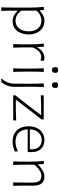

<svg xmlns="http://www.w3.org/2000/svg" viewBox="1085 -1873 988 3198"><g transform="rotate(90 1579.0 -274.0)"><path d="M102.1 199.7Q105 142.6 105.7 88.1Q106.4 33.7 106.4 -29.3V-277.3Q106.4 -332.5 103.8 -391.6Q101.1 -450.7 94.2 -508.3L145.5 -512.2L151.9 -443.8H159.2Q189 -472.2 231.7 -495.8Q274.4 -519.5 328.1 -519.5Q398.9 -519.5 449.2 -485.1Q499.5 -450.7 526.4 -391.1Q553.2 -331.5 553.2 -255.9Q553.2 -184.6 528.3 -123.8Q503.4 -63 453.9 -26.4Q404.3 10.3 330.1 10.3Q287.1 10.3 243.7 -10.3Q200.2 -30.8 163.6 -70.3H157.2V-27.8Q157.2 34.2 158 87.2Q158.7 140.1 162.1 197.3ZM320.8 -38.6Q384.8 -40 424.6 -70.6Q464.4 -101.1 483.2 -150.1Q502 -199.2 502 -255.9Q502 -315.4 482.2 -363.5Q462.4 -411.6 421.9 -440.4Q381.3 -469.2 318.8 -470.7Q278.8 -470.2 235.4 -449.7Q191.9 -429.2 157.2 -387.2V-134.8Q225.6 -39.6 320.8 -38.6Z M714.8 0Q717.3 -57.1 718 -110.1Q718.8 -163.1 718.8 -226.1V-277.3Q718.8 -332.5 716.1 -391.6Q713.4 -450.7 706.5 -508.3L756.8 -512.2L764.2 -401.4H771Q797.4 -450.2 827.1 -475.6Q856.9 -501 885.5 -510.3Q914.1 -519.5 936 -519.5Q951.7 -519.5 965.8 -517.1Q980 -514.6 993.2 -510.7L988.3 -454.1Q973.6 -459.5 958 -463.1Q942.4 -466.8 929.2 -466.8Q910.6 -466.8 884 -457.8Q857.4 -448.7 827.6 -418.2Q797.9 -387.7 769.5 -322.8V-224.6Q769.5 -162.6 770.3 -109.9Q771 -57.1 773.9 0Z M1118.7 0Q1121.1 -57.1 1121.8 -110.1Q1122.6 -163.1 1122.6 -226.1V-277.3Q1122.6 -342.3 1121.3 -396.7Q1120.1 -451.2 1117.2 -508.3L1177.7 -510.3Q1174.8 -452.6 1173.8 -397.7Q1172.9 -342.8 1172.9 -277.3V-226.1Q1172.9 -163.1 1173.8 -110.1Q1174.8 -57.1 1177.7 0ZM1145.5 -645Q1120.6 -645 1109.6 -659.4Q1098.6 -673.8 1098.6 -705.6Q1098.6 -728.5 1110.1 -738.3Q1121.6 -748 1147 -748Q1171.9 -748 1182.6 -737.5Q1193.4 -727.1 1193.4 -702.1Q1193.4 -672.9 1182.4 -658.9Q1171.4 -645 1145.5 -645Z M1285.6 199.7Q1311.5 167.5 1331.3 135.7Q1351.1 104 1362.3 64.9Q1373.5 25.9 1373.5 -27.8L1374.5 -277.3Q1374.5 -342.3 1373.5 -396.7Q1372.6 -451.2 1369.6 -508.3L1430.2 -510.3Q1427.2 -452.6 1426 -397.7Q1424.8 -342.8 1424.8 -277.3Q1424.8 -211.4 1425.3 -165Q1425.8 -118.7 1426.3 -84.2Q1426.8 -49.8 1426.8 -18.1Q1426.8 32.2 1414.1 72.5Q1401.4 112.8 1383.5 143.8Q1365.7 174.8 1349.6 197.3ZM1397.5 -645Q1372.6 -645 1361.6 -659.4Q1350.6 -673.8 1350.6 -705.6Q1350.6 -728.5 1362.1 -738.3Q1373.5 -748 1398.9 -748Q1423.8 -748 1434.6 -737.5Q1445.3 -727.1 1445.3 -702.1Q1445.3 -672.9 1434.3 -658.9Q1423.3 -645 1397.5 -645Z M1567.4 0V-34.7Q1613.8 -94.2 1658.4 -150.6Q1703.1 -207 1741.2 -257.3L1899.4 -464.8H1807.1Q1777.8 -464.8 1737.1 -464.4Q1696.3 -463.9 1652.1 -462.6Q1607.9 -461.4 1567.9 -459V-508.3H1968.8V-470.2Q1947.8 -443.8 1919.4 -408Q1891.1 -372.1 1861.3 -333.5Q1831.5 -294.9 1804.7 -260.3L1639.2 -43.5H1753.4Q1783.2 -43.5 1823.5 -44.2Q1863.8 -44.9 1906.5 -46.4Q1949.2 -47.9 1985.8 -49.3V0Z M2342.3 10.3Q2254.9 10.3 2197.3 -24.4Q2139.6 -59.1 2111.6 -119.6Q2083.5 -180.2 2083.5 -257.8Q2083.5 -334 2111.8 -393.1Q2140.1 -452.1 2191.9 -485.8Q2243.7 -519.5 2313.5 -519.5Q2406.2 -519.5 2460 -463.4Q2513.7 -407.2 2513.7 -304.2Q2513.7 -286.1 2512.9 -271Q2512.2 -255.9 2509.8 -241.2H2134.3Q2138.2 -147.5 2189.7 -92.8Q2241.2 -38.1 2345.7 -38.1Q2378.4 -38.1 2418.9 -48.6Q2459.5 -59.1 2500.5 -78.1L2503.9 -24.9Q2474.1 -15.1 2431.9 -2.4Q2389.6 10.3 2342.3 10.3ZM2465.8 -277.8Q2471.7 -372.6 2432.6 -422.6Q2393.6 -472.7 2314.5 -475.1Q2231.9 -473.1 2185.1 -418.7Q2138.2 -364.3 2134.3 -276.9Z M2668.5 0Q2670.9 -57.1 2671.6 -110.1Q2672.4 -163.1 2672.4 -226.1V-277.3Q2672.4 -332.5 2669.7 -391.6Q2667 -450.7 2660.2 -508.3L2710.4 -512.2L2719.7 -414.6H2727.1Q2746.1 -436.5 2776.1 -460.9Q2806.2 -485.4 2842.3 -502.4Q2878.4 -519.5 2915 -519.5Q2999.5 -519.5 3036.1 -472.4Q3072.8 -425.3 3072.8 -336.9Q3072.8 -304.2 3072 -275.9Q3071.3 -247.6 3071.3 -226.1Q3071.3 -163.1 3072 -110.1Q3072.8 -57.1 3076.2 0H3017.6Q3020 -57.1 3020.5 -109.9Q3021 -162.6 3021 -224.6V-326.2Q3021 -397 2995.6 -433.1Q2970.2 -469.2 2903.8 -469.2Q2877 -469.2 2844 -453.4Q2811 -437.5 2779.1 -410.6Q2747.1 -383.8 2723.1 -349.6V-224.6Q2723.1 -162.6 2723.9 -109.9Q2724.6 -57.1 2727.5 0Z"/></g></svg>

Font: Pinar-DS2-FD Light
Style: Regular
Weight: 300
Designer: Amin Abedi
Version: Version 2.000